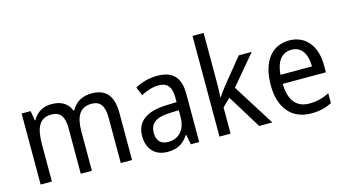

<svg xmlns="http://www.w3.org/2000/svg" viewBox="-84 -1075 2513 1400"><g transform="rotate(-15 1172.5 -375.0)"><path d="M607 -546C541 -546 486 -518 454 -458H449C428 -515 380 -546 305 -546C245 -546 192 -519 163 -463H158L146 -536H78V0H163V-279C163 -400 191 -473 286 -473C350 -473 381 -433 381 -346V0H465V-296C465 -411 500 -473 589 -473C652 -473 683 -432 683 -345V0H768V-353C768 -487 715 -546 607 -546Z M1103 -546C1039 -546 980 -528 935 -502L962 -438C1004 -460 1048 -476 1095 -476C1158 -476 1191 -443 1191 -357V-324L1111 -321C959 -316 884 -256 884 -149C884 -49 943 10 1035 10C1112 10 1154 -17 1194 -75H1197L1212 0H1275V-364C1275 -486 1222 -546 1103 -546ZM1123 -260 1191 -263V-213C1191 -111 1135 -59 1058 -59C1006 -59 972 -87 972 -149C972 -218 1012 -256 1123 -260Z M1512 -370V-760H1428V0H1512V-198L1571 -255L1728 0H1827L1629 -315L1815 -536H1717L1565 -349C1549 -329 1524 -294 1512 -276H1508C1510 -305 1512 -343 1512 -370Z M2099 -546C1967 -546 1886 -443 1886 -264C1886 -94 1972 10 2119 10C2182 10 2227 -1 2276 -25V-100C2226 -75 2182 -63 2125 -63C2028 -63 1975 -127 1973 -252H2299V-306C2299 -447 2226 -546 2099 -546ZM2098 -476C2177 -476 2212 -409 2212 -320H1974C1982 -421 2025 -476 2098 -476Z"/></g></svg>

Font: Noto Sans Devanagari SemiCondensed
Style: Regular
Weight: 400
Width: 4
Designer: Jelle Bosma - Monotype Design Team
Foundry: Monotype Imaging Inc.
Version: Version 2.004